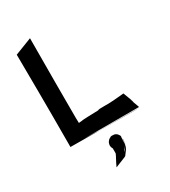

<svg xmlns="http://www.w3.org/2000/svg" viewBox="-205 -726 932 1052"><g transform="rotate(-30 261.0 -200.0)"><path d="M471 -45C470 -48 473 -41 475 -39C468 -56 468 -57 471 -50L468 -58L470 -54L450 -107L440 -106C341 -96 341 -101 294 -99C286 -98 287 -97 284 -96C251 -95 178 -93 180 -91C163 -90 160 -89 158 -89C157 -101 157 -114 157 -251V-353L158 -625L50 -583C51 -412 53 -315 52 -7V2C493 5 432 6 486 4C472 4 345 3 234 3C234 2 202 2 138 0H486C491 7 479 -21 471 -45ZM321 108C321 111 321 133 320 138C319 140 319 141 319 142V143C306 157 287 193 301 163L307 156V155C309 154 311 151 313 149L309 153C314 147 317 141 317 141C319 137 319 136 319 107V103H320C321 102 320 94 320 93C320 92 321 94 321 94C320 91 321 90 321 92V90C321 91 321 90 322 91C321 86 319 82 315 77C309 68 302 65 292 62C290 62 290 63 290 63C283 61 277 61 271 63C269 64 269 65 269 65C262 67 248 76 244 94C241 102 243 115 249 124C250 124 249 157 249 157C240 178 229 193 215 225C298 191 284 199 290 191C322 152 319 143 320 140C321 136 321 132 323 108C323 108 323 105 322 103C322 105 322 107 321 108Z"/></g></svg>

Font: HIVNotRetro
Style: Regular
Weight: 400
Designer: Feorag
Foundry: Feorag
Version: Version 1.000;PS 001.000;hotconv 1.0.88;makeotf.lib2.5.64775